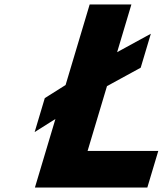

<svg xmlns="http://www.w3.org/2000/svg" viewBox="-20 -845 745 865"><path d="M136.1 -250 229.7 -309 137.3 0H643.7L693.1 -165H374.6L462 -457L613.9 -540L659.6 -693L507.7 -610L572 -825H384L275.5 -462L181.8 -403Z"/></svg>

Font: Hussar
Style: BdSuprExtOblThree
Weight: 700
Foundry: Cannot Into Space Fonts
Version: Version 2.00